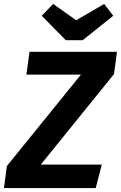

<svg xmlns="http://www.w3.org/2000/svg" viewBox="-38 -955 614 975"><path d="M-3 -112 373 -576H96L112 -692H556L541 -579L169 -119H479L448 0H-18ZM537 -875 382 -751H296L174 -875L232 -935L349 -852L491 -935Z"/></svg>

Font: Fira Sans SemiBold
Style: Italic
Weight: 600
Italic angle: -8°
Designer: bBox Type GmbH & Carrois Corporate GbR & Edenspiekermann AG
Foundry: bBox Type GmbH & Carrois Corporate GbR & Edenspiekermann AG
Version: Version 4.301